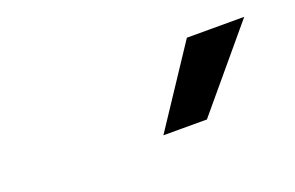

<svg xmlns="http://www.w3.org/2000/svg" viewBox="-39 -887 574 374"><g transform="rotate(-20 248.5 -699.5)"><path d="M251.4 -617.5H341.6L478.3 -780.5H359.4Z"/></g></svg>

Font: Magic Ui Pro Semi Bold
Style: Italic
Weight: 600
Italic angle: -9.39999°
Designer: Stefan Endress, Andreas Faust
Version: Version 1.000;FEAKit 1.0